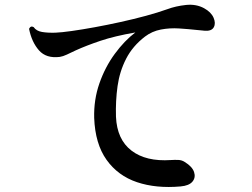

<svg xmlns="http://www.w3.org/2000/svg" viewBox="-20 -759 1040 793"><path d="M726 11Q625 20 546 -6.5Q467 -33 420 -99Q373 -165 369 -272Q367 -347 390.5 -414.5Q414 -482 454 -536.5Q494 -591 539 -625Q453 -610 395 -590.5Q337 -571 293 -551Q272 -541 256 -533.5Q240 -526 227 -524Q171 -517 141 -551Q111 -585 100 -640Q107 -654 119 -647Q130 -631 153.5 -627Q177 -623 209 -624Q234 -625 276.5 -631Q319 -637 371 -646.5Q423 -656 477.5 -668Q532 -680 582 -693.5Q632 -707 671 -721Q706 -734 748 -738.5Q790 -743 823 -725Q852 -709 862 -686Q872 -663 863 -646.5Q854 -630 826 -632Q819 -633 811 -633.5Q803 -634 795 -635Q758 -639 719.5 -641.5Q681 -644 644.5 -637Q608 -630 579 -608Q528 -569 501 -516.5Q474 -464 465.5 -403Q457 -342 459 -277Q463 -183 523 -137Q583 -91 686 -98Q700 -99 715.5 -98.5Q731 -98 743 -90Q774 -71 781.5 -48.5Q789 -26 775 -9Q761 8 726 11Z"/></svg>

Font: Zen Old Mincho Black
Style: Regular
Weight: 900
Designer: Yoshimichi Ohira
Foundry: Positype
Version: Version 1.001